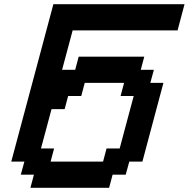

<svg xmlns="http://www.w3.org/2000/svg" viewBox="-20 -895 899 915"><path d="M125 0H500L516.6 -62.5H579.1L596.2 -125H658.7Q675.3 -187.5 708.7 -312.5Q742.2 -437.5 758.8 -500H696.3L713.4 -562.5H650.9L667.5 -625H355L338.4 -562.5H275.9L326.2 -750H826.2Q831.5 -770.5 842.8 -812.5Q854 -854.5 859.4 -875H234.4L33.7 -125H96.2L79.1 -62.5H141.6ZM471.2 -125H221.2L237.8 -187.5H175.3L225.6 -375H288.1L304.7 -437.5H367.2L383.8 -500H571.3L554.7 -437.5H617.2Q606 -396 583.7 -312.5Q561.5 -229 550.3 -187.5H487.8Z"/></svg>

Font: Faithful 32x
Style: Oblique
Weight: 400
Foundry: Faithful Resource Pack
Version: Version 1.0; January 27, 2023